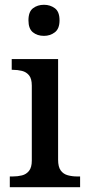

<svg xmlns="http://www.w3.org/2000/svg" viewBox="-20 -783 369 803"><path d="M21 0V-45H34Q54 -45 72 -49.5Q90 -54 101.5 -68.5Q113 -83 113 -111V-425Q113 -454 101.5 -468Q90 -482 72 -486.5Q54 -491 34 -491H29V-536H223V-115Q223 -85 234 -70Q245 -55 263.5 -50Q282 -45 302 -45H315V0ZM164 -633Q136 -633 117.5 -648Q99 -663 99 -698Q99 -734 118 -748.5Q137 -763 164 -763Q190 -763 209.5 -748.5Q229 -734 229 -698Q229 -663 209.5 -648Q190 -633 164 -633Z"/></svg>

Font: Noto Serif Kannada Medium
Style: Regular
Weight: 500
Version: Version 2.003